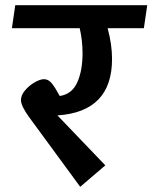

<svg xmlns="http://www.w3.org/2000/svg" viewBox="-20 -711 589 742"><path d="M536 -602H396Q413 -539 413 -483Q413 -279 202 -265L387 -72L290 11L92 -259Q61 -302 61 -324Q61 -343 76.5 -361.5Q92 -380 113.5 -392.5Q135 -405 150 -405Q167 -405 180 -389Q193 -373 211 -340Q258 -347 278.5 -392.5Q299 -438 299 -505Q299 -555 288 -602H26L39 -691H549Z"/></svg>

Font: FiraGO Medium
Style: Italic
Weight: 500
Italic angle: -8°
Designer: bBox Type GmbH
Foundry: bBox Type GmbH
Version: Version 1.001